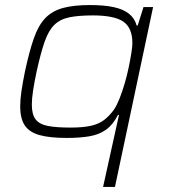

<svg xmlns="http://www.w3.org/2000/svg" viewBox="-20 -538 677 760"><path d="M388 202 451 -83H447Q427 -44 399.5 -24.5Q372 -5 334 1.5Q296 8 244 8Q178 8 137.5 -3Q97 -14 78.5 -41Q60 -68 60 -117Q60 -144 65 -178Q70 -212 79 -256Q96 -335 114 -386.5Q132 -438 159.5 -466.5Q187 -495 229.5 -506.5Q272 -518 336 -518Q391 -518 429 -510Q467 -502 490 -484Q513 -466 521 -437H525L548 -510H586L435 202ZM259 -33Q308 -33 339.5 -40Q371 -47 392 -63Q413 -79 431 -104Q442 -120 453 -147.5Q464 -175 473.5 -207.5Q483 -240 489.5 -271.5Q496 -303 500 -328.5Q504 -354 504 -367Q504 -428 468 -452.5Q432 -477 348 -477Q291 -477 254.5 -469.5Q218 -462 195 -439.5Q172 -417 156.5 -372.5Q141 -328 125 -255Q116 -213 111 -180Q106 -147 106 -124Q106 -85 121 -65.5Q136 -46 169.5 -39.5Q203 -33 259 -33Z"/></svg>

Font: Saira SemiExpanded ExtraLight
Style: Italic
Weight: 250
Width: 6
Italic angle: -12°
Designer: Hector Gatti with collaboration of the Omnibus-Type team
Foundry: Omnibus-Type
Version: Version 1.101